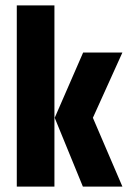

<svg xmlns="http://www.w3.org/2000/svg" viewBox="-20 -689 472 709"><path d="M432 -495 323 -254 432 0H286L182 -254L287 -495ZM42 0V-669H181V0Z"/></svg>

Font: Teko SemiBold
Style: Regular
Weight: 600
Designer: Manushi Parikh, Jonny Pinhorn
Foundry: Indian Type Foundry
Version: Version 1.106;PS 1.0;hotconv 1.0.78;makeotf.lib2.5.61930; tt